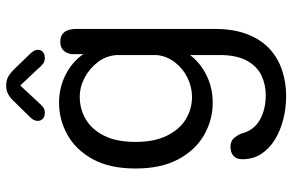

<svg xmlns="http://www.w3.org/2000/svg" viewBox="-182 -516 946 621"><g transform="rotate(-90 290.5 -205.0)"><path d="M291 248Q251.5 248 214.8 238.5Q178 229 149 211Q120 193 103.2 166.8Q86.5 140.5 86.5 106.5Q86.5 87 97.5 77.5Q108.5 68 126.5 68Q144.5 68 153.8 78.2Q163 88.5 169 101.5Q179 143 213 162.5Q247 182 293.5 182Q328.5 182 358 167.8Q387.5 153.5 405.5 120.5Q423.5 87.5 423.5 32.5V-63Q398.5 -29.5 357.8 -9.5Q317 10.5 269 10.5Q214 10.5 165.2 -17.2Q116.5 -45 86.5 -100.5Q56.5 -156 56.5 -239Q56.5 -322.5 86.5 -377.2Q116.5 -432 165.2 -459.2Q214 -486.5 269 -486.5Q318.5 -486.5 360 -465.2Q401.5 -444 426.5 -408V-448Q434 -482.5 466 -482.5Q508 -482.5 508 -430V15.5Q508 78.5 490.5 123Q473 167.5 442.8 195Q412.5 222.5 373.2 235.2Q334 248 291 248ZM288 -56.5Q320 -56.5 349.8 -71Q379.5 -85.5 399.8 -111.5Q420 -137.5 423.5 -170.5V-300Q421 -334.5 400.5 -361.2Q380 -388 350.2 -403.8Q320.5 -419.5 288 -419.5Q249 -419.5 216 -400.2Q183 -381 162.8 -341.2Q142.5 -301.5 142.5 -239Q142.5 -178 162.8 -137.2Q183 -96.5 216 -76.5Q249 -56.5 288 -56.5ZM428.5 -579Q440.5 -566.5 440.5 -555Q440.5 -545 433.2 -538.8Q426 -532.5 414 -532.5Q403 -532.5 395.5 -538.2Q388 -544 379.5 -554L325 -612L270.5 -553.5Q262 -543.5 254.8 -538Q247.5 -532.5 236.5 -532.5Q224.5 -532.5 217.5 -539Q210.5 -545.5 210.5 -555.5Q210.5 -568 221.5 -579L268.5 -627Q282.5 -642.5 295 -650Q307.5 -657.5 325 -657.5Q342.5 -657.5 355 -650Q367.5 -642.5 382 -627Z"/></g></svg>

Font: Sono
Style: Regular
Weight: 400
Designer: Tyler Finck
Foundry: Tyler Finck
Version: Version 2.112